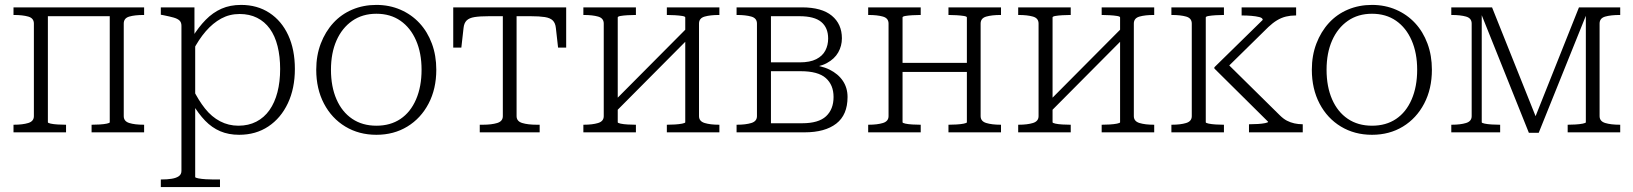

<svg xmlns="http://www.w3.org/2000/svg" viewBox="-20 -539 6653 782"><path d="M118 -66V-443Q118 -465 95 -471.5Q72 -478 37 -478H35V-509H175V-41Q175 -38 186.5 -35.5Q198 -33 215 -32Q232 -31 246 -31H249V0H35V-31H37Q72 -31 95 -38Q118 -45 118 -66ZM427 -41V-509H567V-478H565Q529 -478 506.5 -471.5Q484 -465 484 -443V-66Q484 -45 506.5 -38Q529 -31 565 -31H567V0H353V-31H355Q369 -31 386 -32Q403 -33 415 -35.5Q427 -38 427 -41ZM150 -473V-509H459V-473Z M876 223H635V192H637Q661 192 679.5 189Q698 186 708.5 178.5Q719 171 719 157V-434Q719 -448 711 -455.5Q703 -463 687 -467.5Q671 -472 646 -477L635 -479V-509H772V-377L775 -372V182Q775 185 788 187.5Q801 190 818 191Q835 192 848 192H876ZM954 10Q911 10 877 -4.5Q843 -19 815.5 -47.5Q788 -76 763 -118L765 -178Q788 -131 815 -97Q842 -63 876.5 -45Q911 -27 951 -27Q992 -27 1024 -43.5Q1056 -60 1077.5 -90.5Q1099 -121 1110 -163.5Q1121 -206 1121 -258Q1121 -309 1110.5 -351Q1100 -393 1079 -422Q1058 -451 1027 -466.5Q996 -482 956 -482Q915 -482 881 -463.5Q847 -445 818 -411.5Q789 -378 765 -331L763 -387Q789 -429 818 -458.5Q847 -488 882 -503.5Q917 -519 962 -519Q1028 -519 1077.5 -486.5Q1127 -454 1154 -395.5Q1181 -337 1181 -258Q1181 -179 1152.5 -118.5Q1124 -58 1073 -24Q1022 10 954 10Z M1757 -255Q1757 -177 1725.5 -117Q1694 -57 1639 -23.5Q1584 10 1513 10Q1442 10 1386.5 -23.5Q1331 -57 1299.5 -117Q1268 -177 1268 -255Q1268 -313 1286.5 -361.5Q1305 -410 1337.5 -445.5Q1370 -481 1415 -500Q1460 -519 1513 -519Q1566 -519 1611 -499.5Q1656 -480 1688.5 -445Q1721 -410 1739 -361.5Q1757 -313 1757 -255ZM1328 -255Q1328 -186 1350.5 -134.5Q1373 -83 1414.5 -55Q1456 -27 1513 -27Q1570 -27 1611 -54.5Q1652 -82 1674.5 -134Q1697 -186 1697 -255Q1697 -323 1674.5 -374.5Q1652 -426 1611 -454.5Q1570 -483 1513 -483Q1456 -483 1414.5 -454Q1373 -425 1350.5 -374Q1328 -323 1328 -255Z M2056 -473V-509H2286V-345H2253L2244 -425Q2242 -445 2231.5 -455.5Q2221 -466 2199 -469.5Q2177 -473 2141 -473ZM2056 -473H1972Q1935 -473 1913 -469.5Q1891 -466 1880.5 -455.5Q1870 -445 1868 -425L1859 -345H1826V-509H2056ZM2084 -66Q2084 -45 2107 -38Q2130 -31 2166 -31H2178V0H1934V-31H1947Q1982 -31 2005 -38Q2028 -45 2028 -66V-509H2084Z M2439 -66V-443Q2439 -465 2416 -471.5Q2393 -478 2358 -478H2356V-509H2570V-478H2567Q2553 -478 2536 -477Q2519 -476 2507.5 -474Q2496 -472 2496 -468V-41Q2496 -38 2507.5 -35.5Q2519 -33 2536 -32Q2553 -31 2567 -31H2570V0H2356V-31H2358Q2393 -31 2416 -38Q2439 -45 2439 -66ZM2771 -41V-468Q2771 -472 2758.5 -474Q2746 -476 2729 -477Q2712 -478 2698 -478H2696V-509H2910V-478H2908Q2873 -478 2850 -471.5Q2827 -465 2827 -443V-66Q2827 -45 2850 -38Q2873 -31 2908 -31H2910V0H2696V-31H2698Q2712 -31 2729 -32Q2746 -33 2758.5 -35.5Q2771 -38 2771 -41ZM2480 -76 2456 -101 2786 -433 2810 -408Z M2980 -509H3246Q3327 -509 3368 -475Q3409 -441 3409 -383Q3409 -352 3394 -325.5Q3379 -299 3347.5 -282Q3316 -265 3268 -263L3292 -283V-257L3271 -276Q3323 -273 3358.5 -255.5Q3394 -238 3413 -209.5Q3432 -181 3432 -144Q3432 -71 3386 -35.5Q3340 0 3257 0H2980V-31H2982Q3017 -31 3040 -38Q3063 -45 3063 -66V-443Q3063 -465 3040 -471.5Q3017 -478 2982 -478H2980ZM3120 -37H3247Q3314 -37 3344.5 -65.5Q3375 -94 3375 -144Q3375 -193 3343.5 -221Q3312 -249 3241 -249H3106V-285H3237Q3279 -285 3304.5 -298Q3330 -311 3341.5 -333Q3353 -355 3353 -382Q3353 -426 3325 -449.5Q3297 -473 3236 -473H3120Z M3599 -66V-443Q3599 -465 3576 -471.5Q3553 -478 3518 -478H3516V-509H3730V-478H3727Q3713 -478 3696 -477Q3679 -476 3667.5 -474Q3656 -472 3656 -468V-41Q3656 -38 3667.5 -35.5Q3679 -33 3696 -32Q3713 -31 3727 -31H3730V0H3516V-31H3518Q3553 -31 3576 -38Q3599 -45 3599 -66ZM3918 -41V-468Q3918 -472 3905.5 -474Q3893 -476 3876 -477Q3859 -478 3845 -478H3843V-509H4057V-478H4055Q4020 -478 3997 -471.5Q3974 -465 3974 -443V-66Q3974 -45 3997 -38Q4020 -31 4055 -31H4057V0H3843V-31H3845Q3859 -31 3876 -32Q3893 -33 3905.5 -35.5Q3918 -38 3918 -41ZM3634 -246V-283H3943V-246Z M4210 -66V-443Q4210 -465 4187 -471.5Q4164 -478 4129 -478H4127V-509H4341V-478H4338Q4324 -478 4307 -477Q4290 -476 4278.5 -474Q4267 -472 4267 -468V-41Q4267 -38 4278.5 -35.5Q4290 -33 4307 -32Q4324 -31 4338 -31H4341V0H4127V-31H4129Q4164 -31 4187 -38Q4210 -45 4210 -66ZM4542 -41V-468Q4542 -472 4529.5 -474Q4517 -476 4500 -477Q4483 -478 4469 -478H4467V-509H4681V-478H4679Q4644 -478 4621 -471.5Q4598 -465 4598 -443V-66Q4598 -45 4621 -38Q4644 -31 4679 -31H4681V0H4467V-31H4469Q4483 -31 4500 -32Q4517 -33 4529.5 -35.5Q4542 -38 4542 -41ZM4251 -76 4227 -101 4557 -433 4581 -408Z M4834 -66V-443Q4834 -465 4811 -471.5Q4788 -478 4753 -478H4751V-509H4965V-478H4962Q4949 -478 4932 -477Q4915 -476 4903 -474Q4891 -472 4891 -468V-41Q4891 -38 4903 -35.5Q4915 -33 4932 -32Q4949 -31 4962 -31H4965V0H4751V-31H4753Q4788 -31 4811 -38Q4834 -45 4834 -66ZM5286 0H5067V-33H5072Q5087 -33 5103.5 -34Q5120 -35 5132.5 -37.5Q5145 -40 5145 -43L4926 -260V-265L5123 -458Q5123 -466 5109 -469.5Q5095 -473 5076.5 -474.5Q5058 -476 5041 -476H5037V-509H5259V-476H5256Q5236 -476 5217.5 -471.5Q5199 -467 5181.5 -456.5Q5164 -446 5146 -429L4973 -259L4975 -284L5192 -70Q5207 -55 5221.5 -47.5Q5236 -40 5252 -36.5Q5268 -33 5284 -33H5286Z M5812 -255Q5812 -177 5780.5 -117Q5749 -57 5694 -23.5Q5639 10 5568 10Q5497 10 5441.5 -23.5Q5386 -57 5354.5 -117Q5323 -177 5323 -255Q5323 -313 5341.5 -361.5Q5360 -410 5392.5 -445.5Q5425 -481 5470 -500Q5515 -519 5568 -519Q5621 -519 5666 -499.5Q5711 -480 5743.5 -445Q5776 -410 5794 -361.5Q5812 -313 5812 -255ZM5383 -255Q5383 -186 5405.5 -134.5Q5428 -83 5469.5 -55Q5511 -27 5568 -27Q5625 -27 5666 -54.5Q5707 -82 5729.5 -134Q5752 -186 5752 -255Q5752 -323 5729.5 -374.5Q5707 -426 5666 -454.5Q5625 -483 5568 -483Q5511 -483 5469.5 -454Q5428 -425 5405.5 -374Q5383 -323 5383 -255Z M6057 -509 6245 -39 6224 -40 6411 -509H6579V-478H6577Q6541 -478 6518 -471.5Q6495 -465 6495 -443V-66Q6495 -45 6518 -38Q6541 -31 6577 -31H6579V0H6365V-31H6367Q6380 -31 6397 -32Q6414 -33 6426.5 -35.5Q6439 -38 6439 -41V-498L6448 -497L6247 2H6207L6007 -497L6015 -498V-41Q6015 -38 6027 -35.5Q6039 -33 6056 -32Q6073 -31 6087 -31H6090V0H5891V-31H5893Q5928 -31 5951 -38Q5974 -45 5974 -66V-443Q5974 -465 5951 -471.5Q5928 -478 5893 -478H5891V-509Z"/></svg>

Font: Roboto Serif 36pt ExtraLight
Style: Regular
Weight: 250
Designer: Greg Gazdowicz
Foundry: Commercial Type
Version: Version 1.008